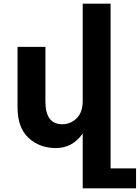

<svg xmlns="http://www.w3.org/2000/svg" viewBox="-20 -793 757 1040"><path d="M717 227H428V-70Q373 9 283 9Q194 9 135 -46Q75 -101 75 -211V-539H226V-244Q226 -120 317 -120Q362 -120 395 -152Q428 -184 428 -247V-773H579V119H717Z"/></svg>

Font: Montserrat_am3
Style: Bold
Weight: 700
Designer: Julieta Ulanovsky
Foundry: Julieta Ulanovsky. Armenina letters added by Vahan Hovhannisyan
Version: Version 2.001